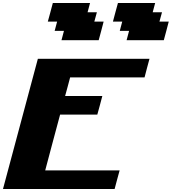

<svg xmlns="http://www.w3.org/2000/svg" viewBox="-20 -1270 1154 1290"><path d="M0 0H750Q755.4 -21 766.6 -62.5Q777.8 -104 783.7 -125H283.7Q300.3 -187.5 333.5 -312.5Q366.7 -437.5 383.8 -500H633.8Q639.6 -520.5 650.9 -562.3Q662.1 -604 667.5 -625H417.5Q423.3 -646 434.6 -687.7Q445.8 -729.5 451.2 -750H951.2Q956.5 -770.5 967.5 -812.5Q978.5 -854.5 984.4 -875H234.4Q195.3 -729 117.2 -437.5Q39.1 -146 0 0ZM830.6 -1000H1080.6Q1086.4 -1020.5 1097.4 -1062.5Q1108.4 -1104.5 1113.8 -1125H1051.3L1068.4 -1187.5H1005.9L1022.5 -1250H772.5Q766.6 -1229 755.4 -1187.5Q744.1 -1146 738.8 -1125H801.3L784.7 -1062.5H847.2ZM393.1 -1000H643.1Q648.9 -1020.5 659.9 -1062.3Q670.9 -1104 676.3 -1125H613.8L630.9 -1187.5H568.4L585 -1250H335Q329.6 -1229 318.4 -1187.5Q307.1 -1146 301.3 -1125H363.8L347.2 -1062.5H409.7Z"/></svg>

Font: Faithful 32x
Style: BoldOblique
Weight: 400
Foundry: Faithful Resource Pack
Version: Version 1.0; January 27, 2023